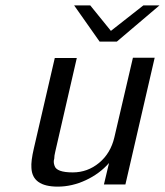

<svg xmlns="http://www.w3.org/2000/svg" viewBox="-20 -686 614 715"><path d="M256 -666H316L393 -571L514 -666H574L415 -531H351ZM106 -133 184 -470H266L186 -122Q182 -106 182 -95Q178 -83 183 -69Q190 -44 251 -44Q306 -44 349 -79.5Q392 -115 406 -175L475 -471H556L447 1H367L386 -79Q351 -39 299.5 -15Q248 9 195 9Q100 9 97 -61Q95 -86 106 -133Z"/></svg>

Font: Coval
Style: Light Italic
Weight: 300
Foundry: Context Ltd
Version: Version 001.000